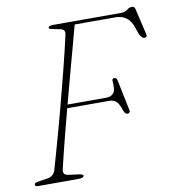

<svg xmlns="http://www.w3.org/2000/svg" viewBox="-81 -790 782 861"><g transform="rotate(-10 310.0 -359.0)"><path d="M193.5 -692Q195 -697 200.8 -698.5Q206.5 -700 214 -700H522Q542 -700 553.5 -709.2Q565 -718.5 577.5 -718.5Q587.5 -718.5 591 -706.5L618.5 -589Q621 -581 618.2 -576.5Q615.5 -572 609.5 -572Q601.5 -572 596.8 -577.5Q592 -583 586 -594L575.5 -624Q569 -643.5 558.5 -657Q548 -670.5 532.2 -677.8Q516.5 -685 493.5 -685H310.5Q298.5 -640.5 285.8 -593.2Q273 -546 259.5 -496.8Q246 -447.5 233 -398.5Q220 -349.5 207.5 -302Q195 -254.5 183.5 -210.5Q172 -166.5 162.5 -127.5Q153 -88.5 145.5 -57Q142 -44 146.5 -35.8Q151 -27.5 169 -25.5L203 -21Q218.5 -19.5 225.2 -17Q232 -14.5 232 -11Q232 -6 225.8 -3Q219.5 0 203 0H24Q16.5 0 12.8 -2.2Q9 -4.5 9.5 -9.5Q10.5 -14.5 16.8 -17Q23 -19.5 40.5 -21.5L67 -25.5Q83.5 -28 93.2 -35.8Q103 -43.5 107.5 -59Q118.5 -97.5 130.5 -139.8Q142.5 -182 154.8 -226.5Q167 -271 179 -316.2Q191 -361.5 202.5 -406.2Q214 -451 225 -493.5Q236 -536 245.2 -575.2Q254.5 -614.5 262 -648Q264.5 -660 259.5 -666.8Q254.5 -673.5 243 -675.5L214.5 -681Q203.5 -683 198 -685Q192.5 -687 193.5 -692ZM201.5 -337H393.5Q414 -337 425.8 -350Q437.5 -363 434 -403.5Q433 -410.5 435 -414Q437 -417.5 442.5 -417.5Q448.5 -417.5 451.8 -414.5Q455 -411.5 456.5 -405.5L485.5 -264.5Q487.5 -257.5 484 -254Q480.5 -250.5 476 -250Q470.5 -249.5 466.5 -252.8Q462.5 -256 458.5 -265Q451.5 -286.5 444.2 -298.8Q437 -311 426.8 -316Q416.5 -321 399.5 -321H195.5Z"/></g></svg>

Font: Fraunces Thin
Style: Italic
Weight: 250
Italic angle: -16°
Version: Version 1.000;[b76b70a41]